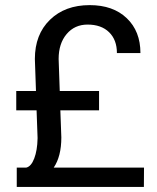

<svg xmlns="http://www.w3.org/2000/svg" viewBox="-20 -741 621 761"><path d="M219.2 -303.7 223.1 -196.3Q223.1 -121.1 192.9 -76.7H550.8L550.3 0H46.4V-76.7H84Q103.5 -81.1 115.7 -113Q127.9 -145 128.9 -191.9V-195.8L125 -303.7H44.4V-380.4H122.6L118.2 -507.3Q118.2 -604.5 178 -662.6Q237.8 -720.7 335.4 -720.7Q428.2 -720.7 482.4 -668.9Q536.6 -617.2 536.6 -530.8H443.4Q443.4 -583 412.4 -613.3Q381.3 -643.6 327.1 -643.6Q275.9 -643.6 244.1 -606Q212.4 -568.4 212.4 -507.3L216.8 -380.4H372.6V-303.7Z"/></svg>

Font: Roboto
Style: Currencies
Weight: 400
Designer: Google
Version: Version 2.137; 2017